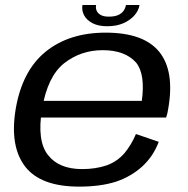

<svg xmlns="http://www.w3.org/2000/svg" viewBox="-20 -724 734 750"><path d="M289 5 301 -63.5Q209.5 -63.5 167 -119Q124 -174 144 -296.5Q165 -424.5 230 -476.5Q295.5 -528 381 -528Q469 -528 512 -479Q548 -434 534 -330H138.5L127 -265H629Q634.5 -280.5 637 -298.5Q663 -445.5 602.5 -521Q541.5 -596.5 393 -596.5Q249.5 -596.5 157.5 -521.5Q66 -446.5 41 -296.5Q17.5 -152 78.5 -73Q139.5 5 289 5ZM301 -63.5 289 5Q372 5 432 -14Q491 -33.5 536 -74Q579.5 -114.5 600 -170L511 -200.5Q493.5 -159 466.5 -126Q438 -93 396.5 -78Q353.5 -63.5 301 -63.5ZM398.5 -621.5Q435 -621.5 461.8 -633.2Q488.5 -645 505 -663.8Q521.5 -682.5 525 -704.5H472Q470 -692.5 462.8 -682Q455.5 -671.5 441.5 -665.2Q427.5 -659 405 -659Q385 -659 373.5 -665.5Q362 -672 357.5 -682.2Q353 -692.5 355.5 -704.5H302Q298.5 -682.5 308.8 -663.8Q319 -645 341.8 -633.2Q364.5 -621.5 398.5 -621.5Z"/></svg>

Font: Anybody SemiExpanded
Style: Italic
Weight: 400
Width: 6
Italic angle: -10°
Version: Version 1.113;gftools[0.9.25]